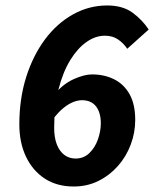

<svg xmlns="http://www.w3.org/2000/svg" viewBox="-20 -667 561 699"><path d="M248.3 12Q187.5 12 143.3 -16.6Q99.1 -45.3 74.7 -96.4Q50.4 -147.5 50.4 -214.1Q50.4 -307.4 75.2 -386.1Q100.1 -464.8 143.7 -523.5Q187.4 -582.1 245.8 -614.6Q304.2 -647.1 370.4 -647.1Q426.7 -647.1 462.6 -620.8Q498.4 -594.5 521.3 -559.5L443.3 -489.5Q429.4 -510 409.6 -523.5Q389.8 -537 361.8 -537Q327.6 -537 295 -514.2Q262.4 -491.4 235.8 -448.2Q209.2 -405 193.2 -342.7Q177.2 -280.4 177.2 -201.2Q177.2 -166.1 187 -140.9Q196.9 -115.7 214.5 -102.8Q232.1 -89.8 255.2 -89.8Q285 -89.8 305.7 -110Q326.4 -130.3 336.7 -160.1Q347 -189.9 347 -217.7Q347 -257.6 329.4 -279.9Q311.7 -302.2 278.4 -302.2Q264.5 -302.2 247.3 -295.8Q230.2 -289.3 211.2 -274Q192.2 -258.7 171.9 -231.9L184.6 -330.8Q212.8 -363 250 -379.6Q287.3 -396.1 315 -396.1Q359.9 -396.1 395.6 -378.3Q431.3 -360.5 451.8 -323.9Q472.3 -287.2 472.3 -230.1Q472.3 -184 455.9 -140.5Q439.6 -97 409.4 -62.8Q379.2 -28.6 338.3 -8.3Q297.5 12 248.3 12Z"/></svg>

Font: Source Sans 3
Style: Italic
Weight: 200
Italic angle: -11°
Designer: Paul D. Hunt
Foundry: Adobe
Version: Version 3.046;hotconv 1.0.118;makeotfexe 2.5.65603